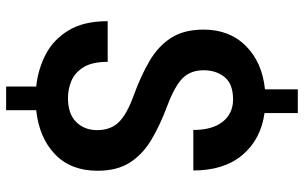

<svg xmlns="http://www.w3.org/2000/svg" viewBox="-198 -666 968 611"><g transform="rotate(90 285.5 -360.0)"><path d="M393.6 -186Q393.6 -228 368.9 -253.9Q344.2 -279.8 283.7 -301.8Q220.7 -324.7 173.3 -352.5Q126 -380.4 99.9 -421.1Q73.7 -461.9 73.7 -524.4Q73.7 -606.9 125.7 -658.9Q177.7 -710.9 263.7 -719.7V-824.2H339.4V-718.3Q423.3 -706.5 472.7 -647.9Q522 -589.4 522 -491.7H393.1Q393.1 -552.2 366.9 -585.2Q340.8 -618.2 295.9 -618.2Q247.1 -618.2 225.1 -591.6Q203.1 -564.9 203.1 -524.4Q203.1 -484.4 226.8 -459.2Q250.5 -434.1 314 -409.7Q377.4 -386.2 424.3 -358.2Q471.2 -330.1 497.1 -289.3Q522.9 -248.5 522.9 -187Q522.9 -101.6 470.2 -51.3Q417.5 -1 330.1 8.3V104H254.9V8.3Q201.7 2.9 154.1 -21.2Q106.4 -45.4 76.7 -93.8Q46.9 -142.1 46.9 -219.2H176.3Q176.3 -170.4 193.1 -142.8Q210 -115.2 236.3 -104Q262.7 -92.8 291 -92.8Q341.8 -92.8 367.7 -118.9Q393.6 -145 393.6 -186Z"/></g></svg>

Font: Vazirmatn UI FD SemiBold
Style: Regular
Weight: 600
Designer: Saber Rastikerdar
Foundry: Saber Rastikerdar
Version: Version 33.003